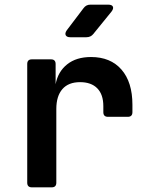

<svg xmlns="http://www.w3.org/2000/svg" viewBox="-20 -805 640 825"><path d="M117 0Q97 0 97 -20V-530Q97 -550 117 -550H199Q219 -550 219 -530V-443Q229 -497 268.5 -528.5Q308 -560 371 -560Q455 -560 502 -506Q549 -452 549 -355V-323Q549 -303 529 -303H444Q424 -303 424 -323V-349Q424 -399 398 -425.5Q372 -452 324 -452Q274 -452 248 -422Q222 -392 222 -337V-20Q222 0 202 0ZM282 -645Q267 -645 262.5 -653.5Q258 -662 267 -675L339 -770Q350 -785 368 -785H445Q461 -785 465 -776.5Q469 -768 459 -755L381 -659Q370 -645 351 -645Z"/></svg>

Font: Pitagon Sans Mono
Style: Bold
Weight: 700
Monospace: yes
Designer: Travis Tran
Foundry: Pitagon
Version: Version 1.001; ttfautohint (v1.8.4.7-5d5b);gftools[0.9.26]